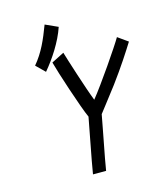

<svg xmlns="http://www.w3.org/2000/svg" viewBox="-120 -905 856 999"><g transform="rotate(-15 308.0 -406.0)"><path d="M111.7 -621.6 158.4 -575.7C206.2 -632.3 257.3 -709.5 282.7 -784.7L214.8 -815.4C186.6 -740.7 160 -678.7 111.7 -621.6ZM256.3 2.9H326.9L338 -61C341.5 -81.5 354.7 -150.9 367.5 -215.3C372 -241.7 377.3 -265.1 381.2 -288.1C391.8 -300.8 432.4 -355 481.9 -418.9C542.8 -501 587 -570.3 615.7 -616.2L561.4 -654.8C537.1 -612.3 418.3 -438.5 363.1 -370.6C336.6 -437.5 281.9 -610.8 270.9 -648.4L202.9 -613.8C216.1 -562 286.3 -347.7 311.5 -293.5C301.3 -235.4 275.7 -109.9 268.2 -65.9Z"/></g></svg>

Font: Fantasque Sans Mono
Style: RegItalic
Weight: 400
Italic angle: -11°
Monospace: yes
Designer: Jany Belluz
Version: Version 1.6.3